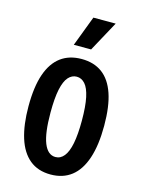

<svg xmlns="http://www.w3.org/2000/svg" viewBox="-115 -808 663 889"><g transform="rotate(15 217.0 -363.5)"><path d="M216 13Q155 13 115 -20Q75 -53 55.5 -115.5Q36 -178 36 -266Q36 -360 57 -420.5Q78 -481 118.5 -511Q159 -541 218 -541Q277 -541 317 -511.5Q357 -482 377.5 -422Q398 -362 398 -269Q398 -176 377 -113Q356 -50 315.5 -18.5Q275 13 216 13ZM217 -71Q241 -71 258 -92Q275 -113 283.5 -156Q292 -199 292 -265Q292 -334 283 -376Q274 -418 257 -437Q240 -456 217 -456Q194 -456 177 -437Q160 -418 151 -376Q142 -334 142 -264Q142 -166 161 -118.5Q180 -71 217 -71ZM248 -595H165L220 -740H327Z"/></g></svg>

Font: Bricolage Grotesque 24pt Condensed Medium
Style: Regular
Weight: 500
Width: 3
Designer: Mathieu Triay
Foundry: Atelier Triay
Version: Version 1.001;gftools[0.9.33.dev8+g029e19f]